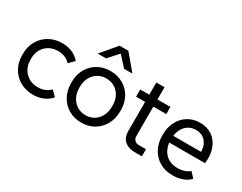

<svg xmlns="http://www.w3.org/2000/svg" viewBox="-83 -1162 2040 1619"><g transform="rotate(30 937.5 -352.0)"><path d="M289 10Q218 10 162.5 -21Q107 -52 75 -107.5Q43 -163 43 -235V-247Q43 -319 75 -374Q107 -429 162.5 -460Q218 -491 289 -491Q342 -491 385.5 -472Q429 -453 459 -417L409 -367Q386 -391 356 -403.5Q326 -416 289 -416Q242 -416 204 -395Q166 -374 144.5 -336Q123 -298 123 -247V-235Q123 -184 145 -146Q167 -108 204.5 -86.5Q242 -65 290 -65Q326 -65 356.5 -76.5Q387 -88 411 -113L460 -64Q431 -29 386.5 -9.5Q342 10 289 10Z M757 10Q688 10 634 -21.5Q580 -53 549 -109Q518 -165 518 -238V-247Q518 -319 549 -374Q580 -429 634 -460Q688 -491 757 -491Q826 -491 880 -460Q934 -429 965 -374.5Q996 -320 996 -249V-238Q996 -165 965 -109Q934 -53 880 -21.5Q826 10 757 10ZM757 -62Q804 -62 840 -84.5Q876 -107 896 -146.5Q916 -186 916 -238V-249Q916 -299 896 -337Q876 -375 840 -397Q804 -419 757 -419Q711 -419 675 -397Q639 -375 618.5 -336Q598 -297 598 -247V-238Q598 -186 618.5 -146.5Q639 -107 675 -84.5Q711 -62 757 -62ZM588 -564 715 -714H800L926 -564H845L733 -687H780L669 -564Z M1270 0Q1246 0 1222 -7Q1198 -14 1179 -29Q1160 -44 1149 -68.5Q1138 -93 1138 -128V-600H1218V-123Q1218 -100 1233.5 -84.5Q1249 -69 1271 -69H1344V0ZM1050 -411V-481H1344V-411Z M1646 10Q1575 10 1520.5 -21.5Q1466 -53 1435.5 -109Q1405 -165 1405 -238V-248Q1405 -318 1433 -372.5Q1461 -427 1512 -459Q1563 -491 1630 -491Q1699 -491 1748 -457Q1797 -423 1820.5 -361Q1844 -299 1834 -216H1463V-282H1791L1755 -247Q1762 -302 1747.5 -340.5Q1733 -379 1703 -400Q1673 -421 1631 -421Q1585 -421 1552.5 -399Q1520 -377 1502.5 -338.5Q1485 -300 1485 -248V-238Q1485 -188 1505 -148.5Q1525 -109 1562 -86.5Q1599 -64 1650 -64Q1688 -64 1717 -73.5Q1746 -83 1768 -102L1814 -52Q1786 -22 1742.5 -6Q1699 10 1646 10Z"/></g></svg>

Font: SUSE
Style: Regular
Weight: 400
Designer: Rene Bieder
Foundry: SUSE
Version: Version 1.000